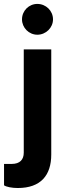

<svg xmlns="http://www.w3.org/2000/svg" viewBox="-52 -675 345 965"><path d="M135.7 -500.5C178.7 -500.5 214.4 -535.6 214.4 -577.6C214.4 -621.1 178.7 -655.3 135.7 -655.3C93.3 -655.3 58.6 -621.1 58.6 -577.6C58.6 -535.6 93.3 -500.5 135.7 -500.5ZM37.1 270C153.3 270 205.6 205.6 205.6 101.6V-426.8H67.4V92.3C67.4 127 48.3 148.9 6.8 148.9H-31.7V256.3C-21 264.2 7.8 270 37.1 270Z"/></svg>

Font: Now ExtraBold
Style: Regular
Weight: 800
Designer: Alfredo Marco Pradil
Foundry: Alfredo Marco Pradil
Version: Version 1.200;hotconv 1.0.109;makeotfexe 2.5.65596